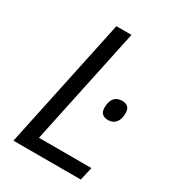

<svg xmlns="http://www.w3.org/2000/svg" viewBox="-174 -812 822 910"><g transform="rotate(30 237.0 -357.0)"><path d="M42 0 193.4 -713.9H275.9L140.1 -72.3H427.2L410.6 0ZM394.5 -421.4Q437.5 -421.4 437.5 -378.4Q437.5 -345.2 422.6 -326.9Q407.7 -308.6 381.3 -308.6Q337.4 -308.6 337.4 -352.5Q337.4 -385.7 352.1 -403.6Q366.7 -421.4 394.5 -421.4Z"/></g></svg>

Font: Viking Open Sans
Style: Italic
Weight: 400
Italic angle: -12°
Foundry: Ascender Corporation
Version: Version 2.000